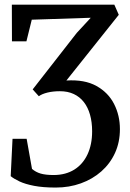

<svg xmlns="http://www.w3.org/2000/svg" viewBox="-20 -574 572 843"><path d="M224.5 249.5Q169 249.5 130 242Q91 234.5 66 222.8Q41 211 27 199.5L35 35.5H97L120.5 167.5Q136.5 181.5 158.2 188Q180 194.5 217 194.5Q269 194 306.5 170.5Q344 147 364.2 103.8Q384.5 60.5 384.5 2.5Q384.5 -38 375.2 -70.5Q366 -103 348 -126Q330 -149 303.8 -161.2Q277.5 -173.5 243 -173.5Q212.5 -173.5 188.2 -167.5Q164 -161.5 150.5 -151.5L123.5 -181.5L317 -429.5L378.5 -496L119.5 -487.5L96 -392.5H32.5L32 -553.5H482L501.5 -509L271.5 -220.5Q351.5 -225.5 403.5 -196.5Q455.5 -167.5 481 -117.2Q506.5 -67 506.5 -7Q506.5 50.5 485 97.5Q463.5 144.5 425 178.5Q386.5 212.5 335.2 231Q284 249.5 224.5 249.5Z"/></svg>

Font: Merriweather Medium
Style: Regular
Weight: 500
Version: Version 2.100